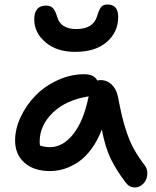

<svg xmlns="http://www.w3.org/2000/svg" viewBox="-20 -766 691 851"><path d="M313 -536.1Q231.4 -536.1 181.6 -578.6Q131.8 -621.1 131.8 -680.2Q131.8 -741.2 184.1 -741.2Q203.1 -741.2 213.9 -730.7Q224.6 -720.2 232.9 -692.9Q247.6 -637.2 317.9 -637.2Q393.1 -637.2 410.2 -693.8Q418.9 -723.6 428.2 -734.9Q437.5 -746.1 456.1 -746.1Q503.9 -746.1 503.9 -690.9Q503.9 -624 453.6 -580.1Q403.3 -536.1 313 -536.1ZM201.2 -7.8Q130.4 -7.8 88.6 -44.7Q46.9 -81.5 46.9 -143.1Q46.9 -194.8 71.8 -247.8Q96.7 -300.8 137.5 -342.5Q178.2 -384.3 235.6 -410.6Q293 -437 353 -437Q397 -437 411.1 -409.2Q418.9 -411.1 425.8 -411.1Q454.1 -411.1 474.6 -391.6Q495.1 -372.1 502 -340.8Q513.2 -283.7 520.8 -251.2Q528.3 -218.8 542 -178.2Q555.7 -137.7 574.7 -103.5Q593.8 -69.3 622.1 -32.2Q631.8 -20 632.8 -2.9Q633.8 14.2 627.7 29.1Q621.6 43.9 607.9 54.4Q594.2 64.9 577.1 64.9Q553.2 64.9 537.1 43Q496.1 -10.3 471.2 -61.5Q446.3 -112.8 431.2 -191.9Q412.6 -143.1 385.7 -106.4Q358.9 -69.8 328.1 -48.8Q297.4 -27.8 265.6 -17.8Q233.9 -7.8 201.2 -7.8ZM155.8 -138.2Q155.8 -128.4 157.2 -121.1Q176.8 -113.8 201.2 -113.8Q259.3 -113.8 305.2 -172.1Q351.1 -230.5 373 -338.9Q272 -322.8 213.9 -266.4Q155.8 -210 155.8 -138.2Z"/></svg>

Font: Shantell Sans Irregular Bouncy
Style: Regular
Weight: 500
Designer: Stephen Nixon, Anya Danilova, Shantell Martin
Foundry: Arrow Type
Version: Version 1.006;[9816181b4]